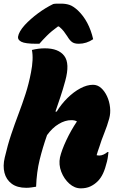

<svg xmlns="http://www.w3.org/2000/svg" viewBox="-23 -1024 643 1053"><path d="M487 -559Q512 -559 531.5 -541.5Q551 -524 564 -496Q577 -468 580.5 -435.5Q584 -403 576 -374Q565 -334 549 -294.5Q533 -255 522 -219Q518 -207 513.5 -194.5Q509 -182 507 -173Q513 -171 522 -171Q533 -171 545 -176.5Q557 -182 566 -190H572Q571 -184 569.5 -170Q568 -156 564 -139Q554 -98 542 -72.5Q530 -47 513 -30Q495 -12 472.5 -1.5Q450 9 420 9Q386 9 357 -17Q328 -43 313 -82Q298 -121 306 -161Q315 -200 340.5 -254.5Q366 -309 399 -358Q388 -365 368 -365Q334 -365 299 -344Q264 -323 235 -283Q211 -215 194.5 -148Q178 -81 175 0Q162 2 148.5 4Q135 6 121 6Q71 6 41 -16.5Q11 -39 1.5 -76.5Q-8 -114 3 -160Q19 -229 38.5 -287Q58 -345 78.5 -399Q99 -453 117 -508.5Q135 -564 147 -627Q154 -662 155.5 -693.5Q157 -725 152 -750Q188 -759 223 -759Q298 -759 329.5 -717.5Q361 -676 335 -581Q322 -533 308 -491.5Q294 -450 281 -412H288Q313 -453 347 -486.5Q381 -520 417.5 -539.5Q454 -559 487 -559ZM269 -1002Q278 -1004 290.5 -1004Q303 -1004 313 -1004Q338 -1004 358.5 -997Q379 -990 404 -967Q465 -909 488 -809Q451 -784 409 -784Q385 -784 372 -793.5Q359 -803 346 -825Q337 -839 327 -852Q317 -865 300 -879H295Q259 -853 234.5 -828.5Q210 -804 193 -784H177Q115 -784 94 -795Q73 -806 76 -823Q78 -836 87 -852Q96 -868 113 -887Q145 -921 185.5 -951Q226 -981 269 -1002Z"/></svg>

Font: Recursive Mn Csl St Blk
Style: Italic
Weight: 900
Italic angle: -15°
Monospace: yes
Version: Version 1.079;hotconv 1.0.112;makeotfexe 2.5.65598; ttfautoh